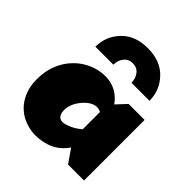

<svg xmlns="http://www.w3.org/2000/svg" viewBox="-258 -1163 1360 1360"><g transform="rotate(45 421.5 -483.0)"><path d="M533.2 -727.1Q533.2 -770 509.3 -801Q485.4 -832 442.9 -832Q400.4 -832 376.2 -801.3Q352.1 -770.5 352.1 -728.5Q352.1 -728 352.1 -727.1H171.9Q171.9 -831.5 243.7 -907.2Q315.4 -982.9 442.4 -982.9Q569.3 -982.9 641.6 -907Q713.9 -831.1 713.9 -727.1ZM126.5 -54.2Q87.4 -90.3 64.2 -145.8Q41 -201.2 41 -265.1Q41 -329.1 53.7 -376Q79.1 -469.2 142.6 -532.7Q172.9 -564 210 -585.4Q286.1 -629.9 370.8 -629.9Q455.6 -629.9 519.5 -573.7Q540 -555.7 555.2 -532.2L625 -606.9H785.2V0H625L555.2 -101.1Q475.1 17.1 312.5 17.6Q311.5 17.6 310.1 17.6Q266.1 17.6 215.8 0Q165.5 -17.6 126.5 -54.2ZM522 -422.9Q504.4 -433.1 480 -433.1Q455.6 -433.1 428.5 -415.8Q401.4 -398.4 379.9 -372.1Q332 -313 332 -252Q332 -209 358.4 -191.4Q369.1 -184.6 384.8 -184.6Q404.8 -184.6 443.8 -200.7Q482.9 -216.8 522 -250Z"/></g></svg>

Font: Fz Rammetto One
Style: Regular
Weight: 400
Designer: Vernon Adams
Foundry: Vernon Adams
Version: Vit hóa bi c Thuy @ FontZin.Com